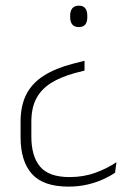

<svg xmlns="http://www.w3.org/2000/svg" viewBox="-20 -514 476 695"><path d="M286 -294V-258.5L252.5 -250Q199.5 -235.5 164.2 -213.2Q129 -191 111.2 -157Q93.5 -123 93.5 -73.5V-19.5Q93.5 51.5 125.2 89.2Q157 127 232 127Q283 127 326.8 110.8Q370.5 94.5 401.5 73L396.5 111Q380.5 122.5 355.2 134.2Q330 146 297.5 153.8Q265 161.5 228 161.5Q136.5 161.5 95.5 115.5Q54.5 69.5 54.5 -17V-73Q54.5 -132 75.5 -172.8Q96.5 -213.5 138.8 -240.2Q181 -267 244.5 -283.5ZM265.5 -493.5Q281 -493.5 288.5 -484.2Q296 -475 296 -457V-452Q296 -434 288.5 -425Q281 -416 265.5 -416Q250 -416 242 -425Q234 -434 234 -452V-457Q234 -475 242 -484.2Q250 -493.5 265.5 -493.5Z"/></svg>

Font: Anek Bangla
Style: Extra-light
Weight: 200
Designer: Sulekha Rajkumar (Bangla), Yesha Goshar (Latin)
Foundry: Ek Type
Version: Version 1.002;March 21, 2022;FontCreator 13.0.0.2683 64-bit